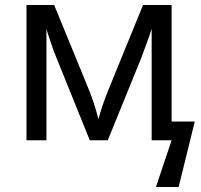

<svg xmlns="http://www.w3.org/2000/svg" viewBox="-20 -556 795 761"><path d="M370.1 -84C358.9 -127 347.2 -163.6 335 -193.8L194.8 -536.1H85V0H164.1V-441.9C166.5 -432.6 171.9 -415.5 180.2 -390.6C188.5 -365.7 195.8 -345.7 202.1 -331.1L335.9 0H407.2L541 -329.1L571.8 -413.1L581.1 -441.9V0H660.2L598.1 185.1H688L752 -74.2H660.2V-536.1H546.9L407.2 -193.8C392.1 -156.2 379.9 -119.6 370.1 -84Z"/></svg>

Font: Noto Reveo Sans
Style: Regular
Weight: 400
Designer: Monotype Design team
Foundry: Monotype Imaging Inc.
Version: Version 1.04